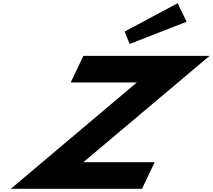

<svg xmlns="http://www.w3.org/2000/svg" viewBox="-20 -1172 1321 1192"><path d="M753.6 -976 784.7 -899 1138.3 -1037 1082.9 -1152ZM1280.9 -825H497.6L419.1 -660H829.6L47.3 0H861.7L940.1 -165H497.4Z"/></svg>

Font: Hussar
Style: BdSuprExtOblFive
Weight: 700
Foundry: Cannot Into Space Fonts
Version: Version 2.00